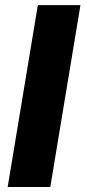

<svg xmlns="http://www.w3.org/2000/svg" viewBox="-20 -748 342 768"><path d="M301.8 -727.5 181.2 0H10.7L131.3 -727.5Z"/></svg>

Font: Inter ExtraBold
Style: Italic
Weight: 800
Italic angle: -9.3988°
Designer: Rasmus Andersson
Foundry: rsms
Version: Version 4.001;git-66647c0bb